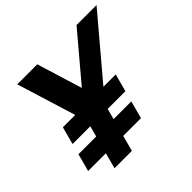

<svg xmlns="http://www.w3.org/2000/svg" viewBox="-177 -900 1079 1079"><g transform="rotate(-45 363.0 -360.0)"><path d="M726.5 -720H567.5L338.8 -449L255.5 -720H96.5L205.1 -368H107.1L79 -263H220L202.9 -199H61.9L33.7 -94H174.7L149.5 0H287.5L312.7 -94H453.7L481.9 -199H340.9L358 -263H499L527.1 -368H429.1Z"/></g></svg>

Font: Manrope
Style: ExtraBoldItalic
Weight: 800
Italic angle: -15°
Designer: Mikhail Sharanda
Foundry: Mikhail Sharanda
Version: Version 4.502;hotconv 1.0.109;makeotfexe 2.5.65596